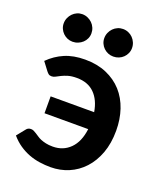

<svg xmlns="http://www.w3.org/2000/svg" viewBox="-135 -803 757 898"><g transform="rotate(20 243.5 -354.0)"><path d="M26 -449.5Q60.5 -484 103.8 -502.5Q147 -521 204.5 -521Q265 -521 311.5 -501Q358 -481 389.8 -445.8Q421.5 -410.5 437.8 -362.2Q454 -314 454 -257.5Q454 -194.5 435.8 -145.2Q417.5 -96 386 -62Q354.5 -28 312.5 -10.2Q270.5 7.5 223 7.5Q196 7.5 168.5 3.5Q141 -0.5 115.2 -10.2Q89.5 -20 65.5 -36.2Q41.5 -52.5 21 -76.5L54.5 -118Q62.5 -129 77.5 -129Q85 -129 91.5 -125.8Q98 -122.5 105.2 -118Q112.5 -113.5 120.8 -107.8Q129 -102 140 -97.5Q151 -93 165.5 -89.8Q180 -86.5 200 -86.5Q251.5 -86.5 286 -120.8Q320.5 -155 328.5 -220H111V-304H327.5Q318 -362 285.2 -394.5Q252.5 -427 197 -427Q171.5 -427 154 -421.8Q136.5 -416.5 123.8 -410.2Q111 -404 101.8 -398.8Q92.5 -393.5 83 -393.5Q73 -393.5 67.8 -397.5Q62.5 -401.5 57 -408.5ZM189.5 -646Q189.5 -632 184 -619.8Q178.5 -607.5 168.8 -598.5Q159 -589.5 146.2 -584.2Q133.5 -579 119 -579Q105.5 -579 93.2 -584.2Q81 -589.5 71.8 -598.5Q62.5 -607.5 57 -619.8Q51.5 -632 51.5 -646Q51.5 -660.5 57 -673.2Q62.5 -686 71.8 -695.5Q81 -705 93.2 -710.5Q105.5 -716 119 -716Q133.5 -716 146.2 -710.5Q159 -705 168.8 -695.5Q178.5 -686 184 -673.2Q189.5 -660.5 189.5 -646ZM391.5 -646Q391.5 -632 386 -619.8Q380.5 -607.5 371.2 -598.5Q362 -589.5 349.2 -584.2Q336.5 -579 322 -579Q308 -579 295.5 -584.2Q283 -589.5 273.8 -598.5Q264.5 -607.5 259 -619.8Q253.5 -632 253.5 -646Q253.5 -660.5 259 -673.2Q264.5 -686 273.8 -695.5Q283 -705 295.5 -710.5Q308 -716 322 -716Q336.5 -716 349.2 -710.5Q362 -705 371.2 -695.5Q380.5 -686 386 -673.2Q391.5 -660.5 391.5 -646Z"/></g></svg>

Font: Lato 2
Style: Bold
Weight: 700
Designer: Lukasz Dziedzic with Adam Twardoch and Botio Nikoltchev
Foundry: tyPoland Lukasz Dziedzic
Version: Version 2.015; 2015-08-06; http://www.latofonts.com/